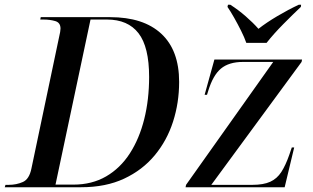

<svg xmlns="http://www.w3.org/2000/svg" viewBox="-42 -786 1316 806"><path d="M-22 0 -19 -10H-6Q27 -10 54 -22Q81 -34 90 -79L207 -635Q209 -643 210.5 -651.5Q212 -660 212 -666Q212 -691 190 -697.5Q168 -704 140 -704H127L129 -714H420Q560 -714 635 -644.5Q710 -575 710 -442Q710 -355 684.5 -275.5Q659 -196 607.5 -134Q556 -72 479 -36Q402 0 299 0ZM266 -11Q344 -11 403.5 -45.5Q463 -80 503 -142Q543 -204 563.5 -286Q584 -368 584 -463Q584 -589 539.5 -646.5Q495 -704 407 -704H338L191 -11ZM737 0 739 -10 1105 -526H978Q919 -526 885.5 -498Q852 -470 832 -404L827 -388H817L858 -536H1226L1224 -526L845 -10H1017Q1064 -10 1092.5 -23Q1121 -36 1139 -64Q1157 -92 1172 -135L1183 -167H1193L1153 0ZM992 -606Q984 -629 970 -657Q956 -685 941 -711.5Q926 -738 913 -757L915 -766H925Q958 -745 989 -718Q1020 -691 1043 -665Q1076 -691 1122.5 -718.5Q1169 -746 1212 -766H1222L1221 -757Q1188 -726 1147 -684.5Q1106 -643 1077 -606Z"/></svg>

Font: Noto Serif Display Medium
Style: Italic
Weight: 500
Italic angle: -12°
Designer: Monotype Design Team
Foundry: Monotype Imaging Inc.
Version: Version 2.009